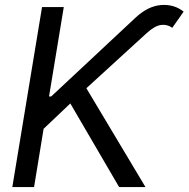

<svg xmlns="http://www.w3.org/2000/svg" viewBox="-20 -756 762 776"><path d="M29.8 0 149.9 -727.5H237.8L178.2 -366.2H187L527.8 -684.6Q578.1 -731.4 630.9 -735.6Q683.6 -739.7 722.2 -709L676.3 -643.6Q655.3 -658.7 630.1 -655Q605 -651.4 572.8 -622.1L329.1 -399.4L567.9 0H461.4L264.2 -337.9L156.2 -235.4L117.7 0Z"/></svg>

Font: Inter Display
Style: Italic
Weight: 400
Italic angle: -9.39999°
Designer: Rasmus Andersson
Foundry: rsms
Version: Version 4.000;git-a52131595